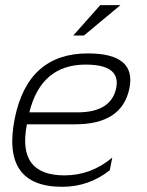

<svg xmlns="http://www.w3.org/2000/svg" viewBox="-20 -718 565 738"><path d="M477.5 -378.9Q449.7 -240.2 269 -240.2H83.5Q44.4 -43.9 228 -43.9Q330.1 -43.9 411.6 -112.3L401.9 -63.5Q321.3 0 219.2 0Q-15.6 0 36.6 -262.2Q86.9 -512.7 317.9 -512.7Q504.4 -512.7 477.5 -378.9ZM92.8 -286.1H277.3Q407.7 -286.1 426.8 -380.4Q444.3 -469.7 309.1 -469.7Q138.2 -469.7 92.8 -286.1ZM365.2 -698.2H442.9L302.7 -581.5H261.7Z"/></svg>

Font: Sansation Light
Style: Light Italic
Weight: 300
Designer: Bernd Montag
Version: Version 1.301